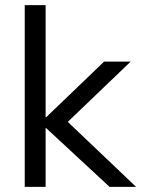

<svg xmlns="http://www.w3.org/2000/svg" viewBox="-20 -725 548 745"><path d="M76 0V-705H157V-270H159L384 -486H487L220 -230V-274L508 0H405L159 -228H157V0Z"/></svg>

Font: Nunito Sans 12pt ExtraLight 12pt
Style: Regular
Weight: 400
Version: Version 3.101;gftools[0.9.27]